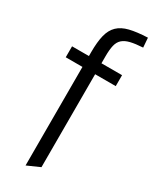

<svg xmlns="http://www.w3.org/2000/svg" viewBox="-258 -873 925 1154"><g transform="rotate(30 204.5 -296.5)"><path d="M146 -464H30V-540H147V-567Q147 -638 158.5 -684.5Q170 -731 198.5 -758.5Q227 -786 275.5 -798Q324 -810 399 -813L404 -747Q352 -744 319 -736Q286 -728 267 -711Q248 -694 241 -664.5Q234 -635 234 -588V-540H377V-464H234V181L146 220Z"/></g></svg>

Font: Encode Sans Normal
Style: Regular
Weight: 400
Designer: Pablo Impallari, Andres Torresi
Foundry: Pablo Impallari, Andres Torresi
Version: Version 1.000; ttfautohint (v1.00) -l 8 -r 50 -G 200 -x 14 -